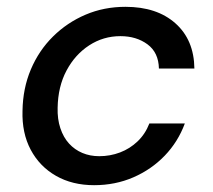

<svg xmlns="http://www.w3.org/2000/svg" viewBox="-20 -531 624 563"><path d="M256 12Q192 12 144 -15.5Q96 -43 70 -92Q44 -141 46 -206Q47 -272 70.5 -327.5Q94 -383 135.5 -424Q177 -465 231 -488Q285 -511 348 -511Q440 -511 494.5 -462.5Q549 -414 550 -330H446Q445 -377 412.5 -401Q380 -425 333 -425Q283 -425 241.5 -398Q200 -371 175 -324Q150 -277 149 -215Q148 -182 157 -155Q166 -128 182.5 -110Q199 -92 221.5 -82.5Q244 -73 271 -73Q303 -73 332 -84Q361 -95 383.5 -116.5Q406 -138 418 -169H522Q502 -115 463 -74.5Q424 -34 371 -11Q318 12 256 12Z"/></svg>

Font: DM Sans 20pt Medium
Style: Italic
Weight: 500
Italic angle: -10°
Version: Version 4.004;gftools[0.9.30]